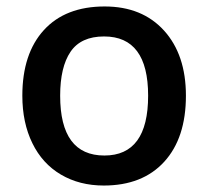

<svg xmlns="http://www.w3.org/2000/svg" viewBox="-20 -570 651 600"><path d="M561 -271Q561 -138.7 493.2 -64.5Q425.3 9.8 304.2 9.8Q228.5 9.8 170.4 -24.4Q112.3 -58.6 81.1 -122.6Q49.8 -186.5 49.8 -271Q49.8 -402.3 117.2 -476.1Q184.6 -549.8 307.1 -549.8Q424.3 -549.8 492.7 -474.4Q561 -398.9 561 -271ZM168 -271Q168 -84 306.2 -84Q442.9 -84 442.9 -271Q442.9 -456.1 305.2 -456.1Q232.9 -456.1 200.4 -408.2Q168 -360.4 168 -271Z"/></svg>

Font: f2_46825          
Style: Regular
Weight: 600
Foundry: Ascender Corporation
Version: Version 1.10